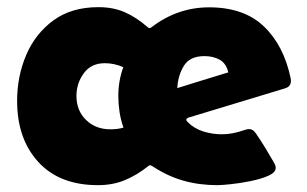

<svg xmlns="http://www.w3.org/2000/svg" viewBox="-20 -509 868 542"><path d="M594.2 13.7Q542.5 13.7 497.6 1Q452.6 -11.7 409.2 -40.5Q406.2 -42.5 403.8 -42.5Q400.9 -42.5 398.4 -40Q366.7 -14.6 332.5 -0.5Q298.3 13.7 256.8 13.7Q147.9 13.7 88.1 -51.8Q28.3 -117.2 28.3 -224.1Q28.3 -293.9 54.2 -354.2Q80.1 -414.6 131.1 -451.7Q182.1 -488.8 257.8 -488.8Q299.8 -488.8 332.5 -474.4Q365.2 -460 396.5 -432.6Q399.4 -429.7 402.3 -429.7Q404.3 -429.7 407.7 -432.1Q481 -488.3 570.3 -488.3Q668.9 -488.3 725.3 -434.1Q781.7 -379.9 800.8 -286.6Q801.3 -284.7 801.3 -280.8Q801.3 -264.2 783.7 -259.3L512.7 -177.2Q505.9 -174.8 505.9 -170.9Q505.9 -168.5 509.3 -165Q527.8 -146 554 -137.9Q580.1 -129.9 606 -129.9Q622.6 -129.9 638.2 -133.1Q653.8 -136.2 668.9 -141.6Q672.4 -142.6 675.8 -143.6Q679.2 -144.5 682.6 -144.5Q689.9 -144.5 694.6 -140.9Q699.2 -137.2 703.1 -131.3Q714.4 -115.2 728.8 -91.6Q743.2 -67.9 752.9 -50.8Q758.3 -42 758.3 -35.2Q758.3 -22 737.1 -12.7Q715.8 -3.4 686.5 2.4Q657.2 8.3 630.9 11Q604.5 13.7 594.2 13.7ZM480.5 -260.3Q516.6 -271.5 552.7 -282.7Q588.9 -293.9 624.5 -304.7Q618.2 -330.6 599.9 -340.6Q581.5 -350.6 557.1 -350.6Q516.1 -350.6 499.3 -323.5Q482.4 -296.4 480.5 -260.3ZM328.6 -148.9Q320.8 -170.4 317.4 -193.1Q314 -215.8 314 -238.3Q314 -280.8 328.1 -319.3Q302.7 -330.6 275.9 -330.6Q237.3 -330.6 216.6 -302.2Q195.8 -273.9 195.8 -238.3Q195.8 -196.8 222.9 -170.4Q250 -144 291.5 -144Q300.8 -144 310.1 -145Q319.3 -146 328.6 -148.9Z"/></svg>

Font: Belanosima SemiBold
Style: Regular
Weight: 600
Designer: The DocRepair Project, Santiago Orozco
Foundry: Google
Version: Version 2.000